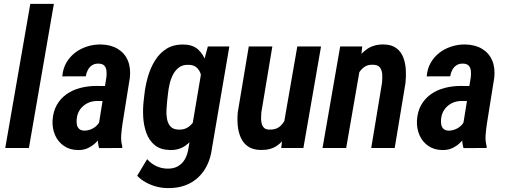

<svg xmlns="http://www.w3.org/2000/svg" viewBox="-20 -770 2634 999"><path d="M260.3 -750 130.4 0H7.3L137.7 -750Z M492.7 -114.3 533.7 -369.1Q535.6 -385.7 533.9 -401.9Q532.2 -418 522.9 -428.2Q513.7 -438.5 493.2 -439Q472.7 -439.5 459 -430.4Q445.3 -421.4 437.3 -406.2Q429.2 -391.1 426.3 -373L304.2 -372.6Q307.1 -411.6 324.5 -442.4Q341.8 -473.1 369.6 -494.9Q397.5 -516.6 432.4 -527.8Q467.3 -539.1 504.4 -538.6Q556.2 -537.6 592 -516.1Q627.9 -494.6 644.5 -456.5Q661.1 -418.5 655.8 -366.7L617.2 -125Q612.8 -96.2 610.6 -66.4Q608.4 -36.6 616.2 -8.8L615.7 0L495.6 0.5Q487.8 -27.3 488.5 -56.6Q489.3 -85.9 492.7 -114.3ZM544.4 -322.3 531.7 -244.1 486.3 -244.6Q465.3 -244.6 447.3 -238.3Q429.2 -231.9 414.6 -219.7Q399.9 -207.5 390.9 -190.9Q381.8 -174.3 379.4 -153.3Q377.4 -137.7 379.6 -123.5Q381.8 -109.4 391.1 -100.1Q400.4 -90.8 418.5 -90.3Q438 -90.3 456.5 -98.6Q475.1 -106.9 488 -121.8Q501 -136.7 503.9 -156.7L525.4 -105.5Q517.6 -82 504.9 -61Q492.2 -40 474.4 -23.9Q456.5 -7.8 434.8 1.7Q413.1 11.2 386.2 10.7Q342.8 10.3 312.3 -11Q281.7 -32.2 266.6 -66.9Q251.5 -101.6 253.4 -143.1Q256.3 -189.9 275.6 -223.9Q294.9 -257.8 326.2 -279.8Q357.4 -301.8 397.2 -312.3Q437 -322.8 480.5 -322.8Z M1061.5 -528.3H1173.3L1083 0.5Q1074.7 65.9 1044.4 113Q1014.2 160.2 964.6 185.3Q915 210.4 848.1 208.5Q819.8 208 792 200.4Q764.2 192.9 738.5 178.7Q712.9 164.6 693.8 144.5L745.6 58.1Q765.1 80.6 791.7 93.5Q818.4 106.4 848.6 107.4Q882.3 108.4 905.5 95.2Q928.7 82 942.1 58.3Q955.6 34.7 960.4 2.9L1030.8 -414.1ZM727.1 -241.2 731.4 -279.3Q736.3 -324.2 749.5 -370.4Q762.7 -416.5 786.6 -455.3Q810.5 -494.1 847.7 -517.1Q884.8 -540 939 -538.1Q985.4 -536.6 1012.2 -511.2Q1039.1 -485.8 1051.3 -447.8Q1063.5 -409.7 1065.9 -367.2Q1068.4 -324.7 1065.4 -289.1L1058.6 -234.9Q1051.8 -197.3 1037.8 -154.3Q1023.9 -111.3 1001 -73.5Q978 -35.6 944.6 -12Q911.1 11.7 864.7 10.7Q814.5 9.3 785.2 -14.9Q755.9 -39.1 741.9 -77.4Q728 -115.7 725.3 -158.9Q722.7 -202.1 727.1 -241.2ZM854 -282.2 849.6 -243.2Q847.7 -223.6 846.2 -198.7Q844.7 -173.8 849.1 -150.6Q853.5 -127.4 866.9 -112.1Q880.4 -96.7 908.2 -95.7Q940.4 -93.8 962.9 -111.1Q985.4 -128.4 998 -155Q1010.7 -181.6 1016.1 -209.5L1031.2 -313.5Q1032.7 -332 1031 -352.5Q1029.3 -373 1022.2 -390.9Q1015.1 -408.7 1001.2 -420.2Q987.3 -431.6 964.4 -432.6Q933.6 -434.6 913.3 -420.4Q893.1 -406.2 880.9 -383.1Q868.7 -359.9 862.5 -333Q856.4 -306.2 854 -282.2Z M1458 -132.3 1526.9 -528.3H1650.4L1558.6 0H1443.4ZM1488.3 -237.3 1520.5 -238.8Q1516.1 -197.8 1505.6 -153.8Q1495.1 -109.9 1474.6 -72Q1454.1 -34.2 1420.2 -11.2Q1386.2 11.7 1335.4 10.3Q1294.4 9.3 1269.5 -8.5Q1244.6 -26.4 1232.2 -55.4Q1219.7 -84.5 1216.8 -118.9Q1213.9 -153.3 1217.3 -186.5L1274.4 -528.3H1397L1339.8 -185.1Q1338.9 -173.3 1338.4 -158Q1337.9 -142.6 1341.1 -128.9Q1344.2 -115.2 1352.8 -106Q1361.3 -96.7 1378.4 -95.7Q1418 -93.8 1440.7 -116Q1463.4 -138.2 1474.1 -172.1Q1484.9 -206.1 1488.3 -237.3Z M1852.1 -408.7 1781.2 0H1658.2L1750 -528.3H1864.7ZM1811 -282.2 1780.8 -281.2Q1784.7 -323.2 1796.9 -368.7Q1809.1 -414.1 1832.5 -453.1Q1856 -492.2 1891.8 -516.1Q1927.7 -540 1979.5 -538.6Q2020 -537.1 2043.9 -518.3Q2067.9 -499.5 2078.9 -469.7Q2089.8 -439.9 2091.6 -405.5Q2093.3 -371.1 2089.8 -338.4L2033.7 0H1911.6L1967.8 -339.8Q1969.7 -360.8 1968.8 -382.1Q1967.8 -403.3 1957.3 -418.2Q1946.8 -433.1 1920.4 -433.1Q1892.1 -434.6 1872.8 -419.4Q1853.5 -404.3 1841.1 -380.4Q1828.6 -356.4 1821.8 -330.1Q1814.9 -303.7 1811 -282.2Z M2388.7 -114.3 2429.7 -369.1Q2431.6 -385.7 2429.9 -401.9Q2428.2 -418 2418.9 -428.2Q2409.7 -438.5 2389.2 -439Q2368.7 -439.5 2355 -430.4Q2341.3 -421.4 2333.3 -406.2Q2325.2 -391.1 2322.3 -373L2200.2 -372.6Q2203.1 -411.6 2220.5 -442.4Q2237.8 -473.1 2265.6 -494.9Q2293.5 -516.6 2328.4 -527.8Q2363.3 -539.1 2400.4 -538.6Q2452.1 -537.6 2488 -516.1Q2523.9 -494.6 2540.5 -456.5Q2557.1 -418.5 2551.8 -366.7L2513.2 -125Q2508.8 -96.2 2506.6 -66.4Q2504.4 -36.6 2512.2 -8.8L2511.7 0L2391.6 0.5Q2383.8 -27.3 2384.5 -56.6Q2385.3 -85.9 2388.7 -114.3ZM2440.4 -322.3 2427.7 -244.1 2382.3 -244.6Q2361.3 -244.6 2343.3 -238.3Q2325.2 -231.9 2310.5 -219.7Q2295.9 -207.5 2286.9 -190.9Q2277.8 -174.3 2275.4 -153.3Q2273.4 -137.7 2275.6 -123.5Q2277.8 -109.4 2287.1 -100.1Q2296.4 -90.8 2314.5 -90.3Q2334 -90.3 2352.5 -98.6Q2371.1 -106.9 2384 -121.8Q2397 -136.7 2399.9 -156.7L2421.4 -105.5Q2413.6 -82 2400.9 -61Q2388.2 -40 2370.4 -23.9Q2352.5 -7.8 2330.8 1.7Q2309.1 11.2 2282.2 10.7Q2238.8 10.3 2208.3 -11Q2177.7 -32.2 2162.6 -66.9Q2147.5 -101.6 2149.4 -143.1Q2152.3 -189.9 2171.6 -223.9Q2190.9 -257.8 2222.2 -279.8Q2253.4 -301.8 2293.2 -312.3Q2333 -322.8 2376.5 -322.8Z"/></svg>

Font: Roboto Condensed SemiBold
Style: Italic
Weight: 600
Italic angle: -12°
Designer: Christian Robertson
Foundry: Google
Version: Version 3.008; 2023